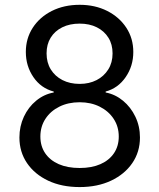

<svg xmlns="http://www.w3.org/2000/svg" viewBox="-20 -757 653 787"><path d="M306.6 9.8Q232.9 9.8 177.5 -16.4Q122.1 -42.5 90.8 -88.4Q59.6 -134.3 59.6 -193.4Q59.6 -239.3 77.9 -278.6Q96.2 -317.9 128.2 -344.2Q160.2 -370.6 200.2 -377.9V-381.8Q147.9 -395.5 116.9 -440.9Q85.9 -486.3 85.9 -543.9Q85.9 -599.6 114.3 -643.3Q142.6 -687 192.6 -712.2Q242.7 -737.3 306.6 -737.3Q369.6 -737.3 419.4 -712.2Q469.2 -687 497.8 -643.3Q526.4 -599.6 526.4 -543.9Q526.4 -486.3 495.1 -440.9Q463.9 -395.5 413.1 -381.8V-377.9Q452.1 -370.6 484.1 -344.2Q516.1 -317.9 534.9 -278.6Q553.7 -239.3 553.7 -193.4Q553.7 -134.3 522.2 -88.4Q490.7 -42.5 435.1 -16.4Q379.4 9.8 306.6 9.8ZM306.6 -68.4Q356 -68.4 391.8 -84.2Q427.7 -100.1 447.3 -129.2Q466.8 -158.2 466.8 -197.3Q466.8 -238.3 445.8 -270Q424.8 -301.8 388.7 -319.8Q352.5 -337.9 306.6 -337.9Q259.8 -337.9 223.4 -319.8Q187 -301.8 166.3 -270Q145.5 -238.3 145.5 -197.3Q145.5 -158.2 165 -129.2Q184.6 -100.1 220.7 -84.2Q256.8 -68.4 306.6 -68.4ZM306.6 -413.1Q345.7 -413.1 376 -428.7Q406.2 -444.3 423.8 -472.4Q441.4 -500.5 441.4 -538.1Q441.4 -575.2 424.3 -602.5Q407.2 -629.9 377 -645Q346.7 -660.2 306.6 -660.2Q265.6 -660.2 235.1 -645Q204.6 -629.9 187.7 -602.5Q170.9 -575.2 170.9 -538.1Q170.9 -500.5 188.2 -472.4Q205.6 -444.3 236.1 -428.7Q266.6 -413.1 306.6 -413.1Z"/></svg>

Font: GitLab Sans
Style: Regular
Weight: 400
Designer: Rasmus Andersson
Foundry: Modifications by GitLab B.V., manufactured by rsms
Version: Version 4.000;git-c8fb6b7